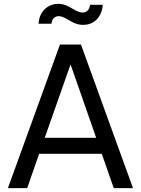

<svg xmlns="http://www.w3.org/2000/svg" viewBox="-20 -976 731 996"><path d="M284 -892C268 -892 250 -883 247 -853C247 -853 180 -853 180 -853C184 -921 232 -956 282 -956C340 -956 368 -911 409 -911C425 -911 444 -921 447 -951C447 -951 513 -951 513 -951C508 -882 463 -847 412 -847C351 -847 325 -892 284 -892ZM400 -745C400 -745 670 0 670 0C670 0 570 0 570 0C570 0 508 -178 508 -178C508 -178 183 -178 183 -178C183 -178 121 0 121 0C121 0 21 0 21 0C21 0 291 -745 291 -745C291 -745 400 -745 400 -745ZM212 -261C212 -261 479 -261 479 -261C479 -261 346 -642 346 -642C346 -642 212 -261 212 -261Z"/></svg>

Font: Preevio_Regular
Style: Regular
Weight: 500
Designer: Gumpita Rahayu
Foundry: Tokotype Studio
Version: ""